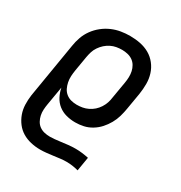

<svg xmlns="http://www.w3.org/2000/svg" viewBox="-175 -655 950 1005"><g transform="rotate(30 300.0 -152.5)"><path d="M210 223Q181 223 153 216.5Q125 210 102 196Q79 182 62.5 160.5Q46 139 36.5 113Q27 87 26 58Q25 29 29 0L84 -331Q88 -358 97.5 -385Q107 -412 124 -435.5Q141 -459 164 -477.5Q187 -496 213.5 -507.5Q240 -519 267.5 -523.5Q295 -528 322 -528Q354 -528 384 -522Q414 -516 439.5 -501.5Q465 -487 483.5 -463.5Q502 -440 511 -411.5Q520 -383 520 -352Q520 -321 515 -289L498 -189Q494 -165 487 -140.5Q480 -116 467 -93Q454 -70 436.5 -50.5Q419 -31 396 -17Q373 -3 348 2.5Q323 8 298 8Q270 8 243.5 1Q217 -6 196 -22.5Q175 -39 162.5 -63Q150 -87 145 -114L126 -2Q123 15 122 32.5Q121 50 124.5 66.5Q128 83 136 97.5Q144 112 157 121.5Q170 131 186.5 135Q203 139 221 139Q235 139 249.5 137.5Q264 136 280 134Q302 131 325 128.5Q348 126 370 126Q390 126 410 128.5Q430 131 449 135L435 219Q417 214 399 211.5Q381 209 362 209Q343 209 324 211.5Q305 214 285.5 216.5Q266 219 247.5 221Q229 223 210 223ZM259 -76Q276 -76 293 -79Q310 -82 326.5 -90Q343 -98 356.5 -110Q370 -122 380 -137.5Q390 -153 395.5 -169.5Q401 -186 403 -203L420 -303Q423 -320 423.5 -337.5Q424 -355 420.5 -371.5Q417 -388 408.5 -402.5Q400 -417 386.5 -426.5Q373 -436 356 -440Q339 -444 322 -444Q305 -444 288 -441Q271 -438 255 -430Q239 -422 225.5 -410Q212 -398 201.5 -382.5Q191 -367 186 -350.5Q181 -334 178 -317L163 -228Q160 -210 159 -191.5Q158 -173 161.5 -155.5Q165 -138 172.5 -122.5Q180 -107 193.5 -96Q207 -85 224 -80.5Q241 -76 259 -76Z"/></g></svg>

Font: Iosevka Medium Extended
Style: Italic
Weight: 500
Width: 7
Italic angle: -9°
Monospace: yes
Designer: Belleve Invis
Foundry: Belleve Invis
Version: Version 32.5.0; ttfautohint (v1.8.4)